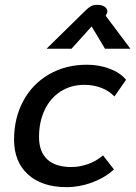

<svg xmlns="http://www.w3.org/2000/svg" viewBox="-20 -762 561 792"><path d="M38 -186Q38 -275 76 -345.5Q114 -416 182.5 -455.5Q251 -495 338 -495Q389 -495 432.5 -478.5Q476 -462 500 -433L452 -364Q432 -386 399.5 -399Q367 -412 328 -412Q273 -412 230.5 -385Q188 -358 164.5 -309Q141 -260 141 -197Q141 -136 175 -104.5Q209 -73 274 -73Q308 -73 342.5 -85Q377 -97 405 -121L450 -63Q413 -29 360.5 -9.5Q308 10 255 10Q153 10 95.5 -42.5Q38 -95 38 -186ZM328 -714Q344 -730 354.5 -736Q365 -742 381 -742Q401 -742 412 -734Q423 -726 423 -714Q423 -709 419 -703L416 -697L518 -561H413L358 -653L275 -561H172Z"/></svg>

Font: Niramit Medium
Style: Italic
Weight: 500
Italic angle: -10°
Designer: Katatrad Aksorn Co.,Ltd.
Foundry: Cadson Demak Co.,Ltd.
Version: Version 1.000; ttfautohint (v1.6)